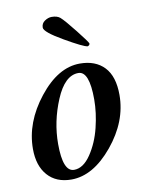

<svg xmlns="http://www.w3.org/2000/svg" viewBox="-75 -684 575 745"><g transform="rotate(-10 212.5 -311.5)"><path d="M297.9 -492.2Q281.2 -494.1 210 -535.2Q138.7 -576.2 138.7 -593.8Q138.7 -610.4 152.3 -619.6Q166 -628.9 179.7 -628.9Q201.2 -628.9 212.9 -619.1Q228.5 -605.5 266.6 -557.1Q304.7 -508.8 306.6 -502Q306.6 -495.1 297.9 -492.2ZM244.1 -396.5Q190.4 -396.5 154.8 -311.5Q119.1 -226.6 119.1 -138.7Q119.1 -29.3 163.1 -29.3Q199.2 -29.3 229 -73.2Q258.8 -117.2 272.9 -174.8Q287.1 -232.4 287.1 -285.2Q287.1 -396.5 244.1 -396.5ZM255.9 -431.6Q317.4 -431.6 352.1 -395Q386.7 -358.4 386.7 -285.2Q386.7 -180.7 309.6 -87.4Q232.4 5.9 146.5 5.9Q86.9 5.9 53.2 -32.2Q19.5 -70.3 19.5 -136.7Q19.5 -241.2 94.7 -336.4Q169.9 -431.6 255.9 -431.6Z"/></g></svg>

Font: Crimson
Style: SemiboldItalic
Weight: 600
Italic angle: -11°
Version: Version 0.8 ; ttfautohint (v1.00) -l 8 -r 50 -G 200 -x 14 -D